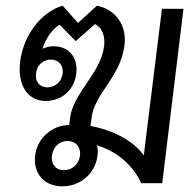

<svg xmlns="http://www.w3.org/2000/svg" viewBox="-20 -646 690 677"><path d="M200 11C264 11 317 -35 324 -99C326 -112 325 -123 321 -134C391 -113 449 -64 478 0H552L627 -615H551L487 -98C451 -149 382 -186 299 -202L303 -231C313 -317 405 -373 419 -487C428 -560 385 -613 322 -626L255 -565L201 -626C124 -603 62 -521 51 -428C41 -347 77 -290 141 -290C198 -290 242 -329 249 -387C256 -443 223 -483 169 -483C155 -483 141 -479 130 -474C141 -510 162 -541 190 -559L247 -501L315 -561C340 -549 352 -517 347 -483C336 -389 238 -318 227 -230L224 -205H223C166 -205 112 -161 104 -99C96 -35 135 11 200 11ZM107 -387C110 -416 132 -436 159 -436C187 -436 204 -416 201 -387C197 -358 175 -338 147 -338C120 -338 103 -358 107 -387ZM163 -97C167 -127 189 -149 218 -149C247 -149 266 -127 262 -97C258 -67 235 -46 205 -46C176 -46 160 -67 163 -97Z"/></svg>

Font: TPK Tissa Web
Style: Italic
Weight: 400
Italic angle: -7°
Designer: Jacques Le Bailly, Suppakit Chalermlarp | Katatrad Co.,Ltd.
Foundry: Jacques Le Bailly, Cadson Demak Co.,Ltd.
Version: Version 5.000;Glyphs 3.1.2 (3151)